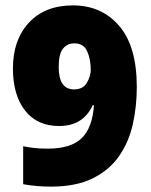

<svg xmlns="http://www.w3.org/2000/svg" viewBox="-20 -681 559 713"><path d="M488 -358Q488 -287 473.5 -221Q459 -155 423 -102.5Q387 -50 325 -19Q263 12 169 12Q114 12 66 3V-138Q107 -129 157 -129Q243 -129 283 -167.5Q323 -206 329 -290H324Q289 -213 199 -213Q118 -213 73 -270.5Q28 -328 28 -427Q28 -533 87.5 -597Q147 -661 251 -661Q357 -661 422.5 -585Q488 -509 488 -358ZM256 -520Q230 -520 214 -500.5Q198 -481 198 -432Q198 -349 255 -349Q288 -349 302.5 -373.5Q317 -398 317 -421Q317 -460 304 -490Q291 -520 256 -520Z"/></svg>

Font: Noto Sans Telugu Condensed Black
Style: Regular
Weight: 900
Width: 3
Designer: Jelle Bosma - Monotype Design Team
Foundry: Monotype Imaging Inc.
Version: Version 2.005; ttfautohint (v1.8.4.7-5d5b)